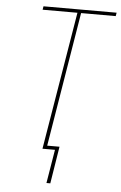

<svg xmlns="http://www.w3.org/2000/svg" viewBox="-60 -777 626 994"><g transform="rotate(5 252.5 -280.0)"><path d="M220 175 249 0H184L303 -717H122L125 -735H505L502 -717H322L207 -18H271L240 175Z"/></g></svg>

Font: Iosevka SS04 Thin Oblique
Style: Regular
Weight: 100
Italic angle: -9°
Monospace: yes
Designer: Belleve Invis
Foundry: Belleve Invis
Version: Version 19.0.0; ttfautohint (v1.8.4)